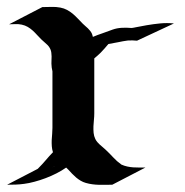

<svg xmlns="http://www.w3.org/2000/svg" viewBox="-52 -527 528 547"><path d="M68.6 -506.8Q81.3 -506.8 94.4 -507.3Q107.4 -507.8 119.9 -505.4Q130.4 -503.4 139 -498.8Q147.7 -494.1 155.3 -487.8Q162.8 -481.4 169.7 -474.1Q176.5 -466.8 183.6 -459.7Q187 -456.3 190.9 -453Q194.8 -449.7 198.5 -446.2Q202.1 -442.6 205.2 -438.7Q208.3 -434.8 210.2 -430.2Q210.9 -428.2 211.5 -426Q212.2 -423.8 212.6 -421.9Q225.8 -427.5 239.7 -432.1Q253.7 -436.8 269.5 -442.9Q281.2 -447 295.3 -447.8Q309.3 -448.5 321.8 -447.3Q322.8 -447.3 324.1 -447.4Q325.4 -447.5 326.9 -447.8Q328.9 -448.2 330.9 -448.5Q333 -448.7 334.2 -449.2L365.7 -455.1Q385.5 -458.5 404.5 -460.3Q423.6 -462.2 443.6 -460.2L338.4 -411.1Q331.5 -411.6 325.1 -411.9Q318.6 -412.1 312 -411.6Q298.1 -409.7 284.4 -406.7Q270.8 -403.8 256.8 -401.6Q251.2 -395.3 246 -389Q240.7 -382.8 234.9 -377Q230.5 -372.8 226 -368.7Q221.4 -364.5 216.6 -360.6V-204.1Q216.6 -195.3 215.6 -185.9Q214.6 -176.5 214.2 -167Q213.9 -157.5 214.7 -148.3Q215.6 -139.2 219.5 -131.1Q221.9 -126.2 225.2 -122.3Q228.5 -118.4 232.4 -114.9Q236.3 -111.3 240.4 -108Q244.4 -104.7 248 -101.3Q259.8 -90.3 270.3 -78.9Q280.8 -67.4 293.9 -58.1Q302.2 -54.4 310.7 -52.6Q319.1 -50.8 327.6 -50.2Q336.2 -49.6 345 -49.7Q353.8 -49.8 362.5 -49.8L267.8 -0.7Q258.3 -0.7 248.8 -0.5Q239.3 -0.2 229.9 -0.5Q220.5 -0.7 211.1 -2Q201.7 -3.2 192.4 -5.9Q184.6 -8.1 177.9 -12.1Q171.1 -16.1 165 -21.2Q158.9 -26.4 153.4 -32.1Q147.9 -37.8 142.6 -43.7L136.5 -49.6Q124.3 -41 109.3 -33.3Q94.2 -25.6 78.1 -19.5Q62 -13.4 46.1 -9.2Q30.3 -4.9 16.6 -3.2Q4.2 -1.5 -7.6 -1.1Q-19.3 -0.7 -31.7 -0.7L55.4 -45.9L57.6 -48.1Q68.6 -59.1 78.4 -70.7Q88.1 -82.3 98.9 -93.3Q96.2 -101.6 95.6 -110.2Q95 -118.9 95.3 -127.7Q95.7 -136.5 96.6 -145.4Q97.4 -154.3 97.4 -162.8V-323.7Q94.7 -334.7 94.5 -345.7Q94.5 -350.1 94.7 -355.5Q95 -360.8 95 -366.3Q95 -371.8 94.2 -377Q93.5 -382.1 91.8 -386.2Q87.9 -395.3 80.3 -401.6Q72.8 -408 65.9 -414.6Q59.6 -420.7 53.6 -427.4Q47.6 -434.1 41 -440.1Q34.4 -446 26.9 -450.4Q19.3 -454.8 10 -456.8Q1.2 -458.7 -8.1 -458.3Q-17.3 -457.8 -26.1 -457.8ZM97.9 -51H98.1Q98.9 -51 100 -51.3Q101.1 -51.5 102.1 -51.6Q103 -51.8 103.6 -51.9Q104.2 -52 103.5 -52ZM322.8 -447Q321.5 -446.8 322.1 -446.8Q322.8 -446.8 324.2 -447.3Q323.7 -447 322.8 -447ZM34.9 -28.8Q35.2 -28.8 35.2 -28.9Q35.2 -29.1 35.4 -29.1H35.2Q34.9 -29.1 34.9 -28.8Z"/></svg>

Font: Autopia
Style: Bold
Weight: 700
Designer: Antoine Gelgon
Foundry: Antoine Gelgon
Version: 001.000